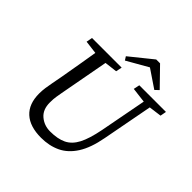

<svg xmlns="http://www.w3.org/2000/svg" viewBox="-209 -956 1131 1131"><g transform="rotate(45 357.0 -390.0)"><path d="M109 -164Q109 -187 112.5 -212Q116 -237 121 -262L134 -331Q146 -402 158.5 -473Q171 -544 182 -615H267L201 -259Q198 -241 194.5 -221Q191 -201 191 -170Q191 -112 227 -81.5Q263 -51 313 -51Q375 -51 415.5 -70.5Q456 -90 481 -138Q506 -186 523 -273L588 -615H637L568 -251Q550 -154 513 -96Q476 -38 422.5 -12.5Q369 13 301 13Q208 13 158.5 -32Q109 -77 109 -164ZM91 -577 98 -615H345L337 -577L222 -563H204ZM484 -577 492 -615H714L707 -577L609 -564H591ZM487 -793 597 -680 574 -658 426 -758H504L329 -658L315 -680L455 -793Z"/></g></svg>

Font: Lisu Bosa Light
Style: Italic
Weight: 300
Italic angle: -19°
Designer: David Morse, Annie Olsen, Victor Gaultney, Frank Grießhammer (Latin)
Foundry: SIL International
Version: Version 2.000